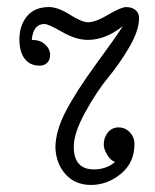

<svg xmlns="http://www.w3.org/2000/svg" viewBox="-20 -513 439 544"><path d="M70 -400Q94 -400 108 -387Q122 -374 122 -357Q122 -344 114 -335.5Q106 -327 92 -327Q65 -327 50 -346.5Q35 -366 35 -401Q35 -441 56.5 -467Q78 -493 119 -493Q144 -493 178 -471.5Q212 -450 229 -450Q251 -450 285 -470.5Q319 -491 336 -493Q354 -493 364 -484.5Q374 -476 374 -462Q374 -427 347 -380.5Q320 -334 287 -294Q254 -254 221.5 -195Q189 -136 189 -98Q189 -33 246 -33Q281 -33 306 -54Q294 -58 284 -74Q274 -90 274 -104Q274 -123 285.5 -137.5Q297 -152 316 -152Q335 -152 348 -138Q361 -124 361 -105Q361 -52 322.5 -20.5Q284 11 238 11Q193 11 166 -19Q139 -49 137 -94Q137 -142 167 -199Q197 -256 254.5 -334.5Q312 -413 328 -439Q279 -400 229 -400Q195 -400 156 -422.5Q117 -445 106 -445Q74 -445 70 -400Z"/></svg>

Font: Bonbon
Style: Regular
Weight: 400
Designer: Ksenia Erulevich
Foundry: Cyreal (www.cyreal.org)
Version: Version 1.000